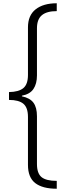

<svg xmlns="http://www.w3.org/2000/svg" viewBox="-20 -886 408 1174"><path d="M327 268Q240 268 195.5 233.5Q151 199 151 122V-171Q151 -228 123 -251.5Q95 -275 35 -275V-323Q95 -324 123 -347.5Q151 -371 151 -428V-719Q151 -792 198 -829Q245 -866 327 -866V-818Q266 -818 236 -793Q206 -768 206 -713V-425Q206 -374 184.5 -342Q163 -310 114 -301V-297Q163 -287 184.5 -258Q206 -229 206 -175V117Q206 174 234 197Q262 220 327 220Z"/></svg>

Font: Noto Sans Telugu UI SemiCondensed Light
Style: Regular
Weight: 300
Width: 4
Designer: Jelle Bosma - Monotype Design Team
Foundry: Monotype Imaging Inc.
Version: Version 2.005; ttfautohint (v1.8.4.7-5d5b)